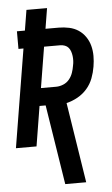

<svg xmlns="http://www.w3.org/2000/svg" viewBox="-66 -776 603 1031"><g transform="rotate(-5 235.5 -260.0)"><path d="M243 215 175 -215H142L107 0H-4L83 -530H56V-625H99L117 -735H228L210 -625H281Q310 -625 337.5 -619Q365 -613 387 -598.5Q409 -584 424.5 -561.5Q440 -539 447 -512.5Q454 -486 454 -457.5Q454 -429 449 -400Q444 -369 432.5 -338.5Q421 -308 399.5 -283Q378 -258 348.5 -241.5Q319 -225 288 -218L356 215ZM158 -310H240Q259 -310 278.5 -318Q298 -326 311 -342Q324 -358 330.5 -377Q337 -396 340 -415Q343 -428 343.5 -441Q344 -454 342.5 -466.5Q341 -479 337 -491Q333 -503 325.5 -512Q318 -521 306 -525.5Q294 -530 281 -530H194Z"/></g></svg>

Font: Iosevka QP
Style: Bold Italic
Weight: 700
Italic angle: -9°
Designer: Belleve Invis
Foundry: Belleve Invis
Version: Version 20.0.0; ttfautohint (v1.8.4)